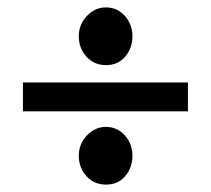

<svg xmlns="http://www.w3.org/2000/svg" viewBox="-20 -622 570 519"><path d="M267 -123Q234 -123 213.5 -146Q193 -169 193 -201Q193 -233 215 -256Q237 -279 266 -279Q297 -279 317.5 -256Q338 -233 338 -201Q338 -169 318.5 -146Q299 -123 267 -123ZM267 -446Q234 -446 213.5 -469Q193 -492 193 -524Q193 -556 215 -579Q237 -602 266 -602Q297 -602 317.5 -579Q338 -556 338 -524Q338 -492 318.5 -469Q299 -446 267 -446ZM42 -399H488V-321H42Z"/></svg>

Font: Lora
Style: Weight 700
Weight: 700
Designer: Olga Karpushina, Alexei Vanyashin (Cyrillic)
Foundry: Cyreal
Version: Version 3.001